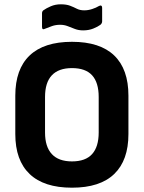

<svg xmlns="http://www.w3.org/2000/svg" viewBox="-20 -860 668 891"><path d="M314 11Q184 11 117.5 -52.5Q51 -116 51 -238V-416Q51 -539 117.5 -602.5Q184 -666 314 -666Q444 -666 510 -602.5Q576 -539 576 -416V-238Q576 -116 510 -52.5Q444 11 314 11ZM314 -111Q377 -111 407.5 -145Q438 -179 438 -245V-410Q438 -477 407.5 -510.5Q377 -544 314 -544Q252 -544 220.5 -510.5Q189 -477 189 -410V-245Q189 -179 220.5 -145Q252 -111 314 -111ZM366 -719Q345 -719 328 -725.5Q311 -732 294.5 -738.5Q278 -745 259 -745Q239 -745 221.5 -739Q204 -733 190 -727Q175 -719 175 -735V-798Q175 -807 181 -812Q195 -822 216 -831Q237 -840 262 -840Q288 -840 305 -833.5Q322 -827 336.5 -819.5Q351 -812 371 -812Q389 -812 407.5 -818Q426 -824 439 -832Q446 -836 450 -833.5Q454 -831 454 -824V-761Q454 -752 446 -745Q434 -736 413 -727.5Q392 -719 366 -719Z"/></svg>

Font: Sofia Sans Semi Condensed ExtraBold
Style: Regular
Weight: 800
Designer: Botio Nikoltchev, Ani Petrova
Foundry: lettersoup
Version: Version 4.100